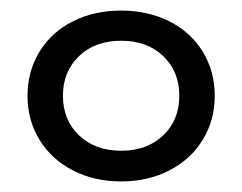

<svg xmlns="http://www.w3.org/2000/svg" viewBox="-20 -767 458 363"><path d="M32 -586Q32 -632 54.5 -669Q77 -706 117.5 -726.5Q158 -747 209 -747Q260 -747 300.5 -726.5Q341 -706 363.5 -669Q386 -632 386 -586Q386 -540 363.5 -503Q341 -466 300.5 -445Q260 -424 209 -424Q158 -424 117.5 -445Q77 -466 54.5 -503Q32 -540 32 -586ZM319 -586Q319 -632 288.5 -661Q258 -690 209 -690Q160 -690 129.5 -661Q99 -632 99 -586Q99 -540 129.5 -511Q160 -482 209 -482Q258 -482 288.5 -511Q319 -540 319 -586Z"/></svg>

Font: APTA Sans Medium
Style: Bold
Weight: 500
Version: Version 7.200